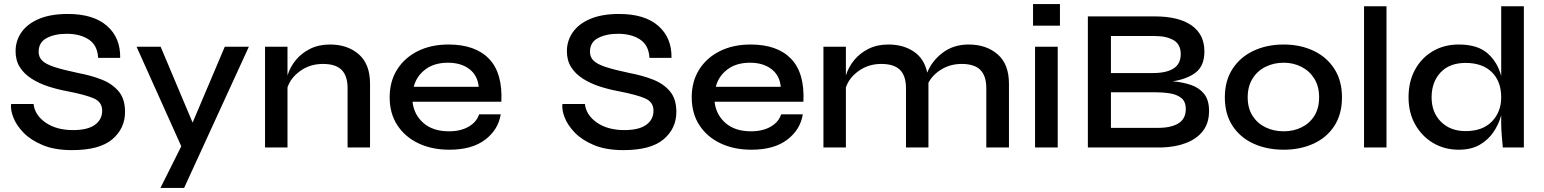

<svg xmlns="http://www.w3.org/2000/svg" viewBox="-20 -729 7632 949"><path d="M35 -215H146Q152 -160 205.5 -123Q259 -86 341 -86Q413 -86 449 -112Q485 -138 485 -182Q485 -225 443 -243Q401 -261 313 -278Q264 -287 218 -302Q172 -317 135.5 -340.5Q99 -364 78 -397Q57 -430 57 -476Q57 -528 86.5 -570Q116 -612 173.5 -636Q231 -660 315 -660Q442 -660 509 -601Q576 -542 574 -443H465Q462 -505 419 -533.5Q376 -562 310 -562Q251 -562 211 -541Q171 -520 171 -473Q171 -447 188.5 -429.5Q206 -412 248.5 -398Q291 -384 367 -368Q431 -356 483 -335.5Q535 -315 566.5 -277.5Q598 -240 598 -176Q598 -94 535 -40.5Q472 13 336 13Q250 13 190.5 -12Q131 -37 95.5 -74Q60 -111 45.5 -149.5Q31 -188 35 -215Z M655 -498H774L932 -123L1091 -498H1210L890 200H773L876 -6Z M1290 -498H1401V-356Q1414 -398 1442.5 -432.5Q1471 -467 1513.5 -488Q1556 -509 1611 -509Q1698 -509 1753.5 -460.5Q1809 -412 1809 -315V0H1698V-293Q1698 -354 1668.5 -383.5Q1639 -413 1576 -413Q1513 -413 1465 -379Q1417 -345 1401 -297V0H1290Z M2348 -164H2455Q2443 -88 2378 -38.5Q2313 11 2201 11Q2115 11 2048.5 -20.5Q1982 -52 1944 -110Q1906 -168 1906 -248Q1906 -327 1943 -385.5Q1980 -444 2045.5 -476.5Q2111 -509 2197 -509Q2329 -509 2397 -438.5Q2465 -368 2458 -226H2019Q2026 -162 2073 -121Q2120 -80 2199 -80Q2257 -80 2296.5 -103Q2336 -126 2348 -164ZM2194 -419Q2126 -419 2082 -385.5Q2038 -352 2025 -300H2346Q2341 -356 2300 -387.5Q2259 -419 2194 -419Z M2760 -215H2871Q2877 -160 2930.5 -123Q2984 -86 3066 -86Q3138 -86 3174 -112Q3210 -138 3210 -182Q3210 -225 3168 -243Q3126 -261 3038 -278Q2989 -287 2943 -302Q2897 -317 2860.5 -340.5Q2824 -364 2803 -397Q2782 -430 2782 -476Q2782 -528 2811.5 -570Q2841 -612 2898.5 -636Q2956 -660 3040 -660Q3167 -660 3234 -601Q3301 -542 3299 -443H3190Q3187 -505 3144 -533.5Q3101 -562 3035 -562Q2976 -562 2936 -541Q2896 -520 2896 -473Q2896 -447 2913.5 -429.5Q2931 -412 2973.5 -398Q3016 -384 3092 -368Q3156 -356 3208 -335.5Q3260 -315 3291.5 -277.5Q3323 -240 3323 -176Q3323 -94 3260 -40.5Q3197 13 3061 13Q2975 13 2915.5 -12Q2856 -37 2820.5 -74Q2785 -111 2770.5 -149.5Q2756 -188 2760 -215Z M3841 -164H3948Q3936 -88 3871 -38.5Q3806 11 3694 11Q3608 11 3541.5 -20.5Q3475 -52 3437 -110Q3399 -168 3399 -248Q3399 -327 3436 -385.5Q3473 -444 3538.5 -476.5Q3604 -509 3690 -509Q3822 -509 3890 -438.5Q3958 -368 3951 -226H3512Q3519 -162 3566 -121Q3613 -80 3692 -80Q3750 -80 3789.5 -103Q3829 -126 3841 -164ZM3687 -419Q3619 -419 3575 -385.5Q3531 -352 3518 -300H3839Q3834 -356 3793 -387.5Q3752 -419 3687 -419Z M4050 -498H4161V-356Q4174 -398 4202.5 -432.5Q4231 -467 4273.5 -488Q4316 -509 4371 -509Q4444 -509 4496 -474.5Q4548 -440 4563 -370Q4586 -428 4639.5 -468.5Q4693 -509 4768 -509Q4855 -509 4911 -460.5Q4967 -412 4967 -315V0H4855V-293Q4855 -354 4825.5 -383.5Q4796 -413 4733 -413Q4678 -413 4634 -386.5Q4590 -360 4569 -320V-315V0H4458V-293Q4458 -354 4428.5 -383.5Q4399 -413 4336 -413Q4273 -413 4225 -379Q4177 -345 4161 -297V0H4050Z M5219 -709V-602H5086V-709ZM5096 -498H5208V0H5096Z M5357 0V-648H5687Q5806 -648 5869.5 -603.5Q5933 -559 5933 -475Q5933 -404 5890.5 -371Q5848 -338 5776 -327Q5826 -323 5867 -309Q5908 -295 5932 -264.5Q5956 -234 5956 -181Q5956 -121 5926 -82Q5896 -43 5843 -22.5Q5790 -2 5721 0ZM5471 -368H5680Q5745 -368 5780.5 -390.5Q5816 -413 5816 -462Q5816 -510 5780.5 -530.5Q5745 -551 5688 -551H5471ZM5471 -97H5704Q5769 -97 5805 -119.5Q5841 -142 5841 -190Q5841 -227 5819 -244.5Q5797 -262 5762.5 -267.5Q5728 -273 5689 -273H5471Z M6325 11Q6242 11 6176 -19Q6110 -49 6072 -107Q6034 -165 6034 -248Q6034 -330 6072 -388.5Q6110 -447 6176 -478Q6242 -509 6325 -509Q6407 -509 6472.5 -478Q6538 -447 6575.5 -388.5Q6613 -330 6613 -248Q6613 -165 6575.5 -107Q6538 -49 6472.5 -19Q6407 11 6325 11ZM6325 -80Q6373 -80 6413 -99.5Q6453 -119 6476.5 -156.5Q6500 -194 6500 -248Q6500 -302 6476.5 -340Q6453 -378 6413 -398.5Q6373 -419 6325 -419Q6276 -419 6235.5 -399Q6195 -379 6171 -340.5Q6147 -302 6147 -248Q6147 -194 6171 -156.5Q6195 -119 6235.5 -99.5Q6276 -80 6325 -80Z M6722 -698H6833V0H6722Z M7190 11Q7120 11 7064 -22Q7008 -55 6975 -113.5Q6942 -172 6942 -248Q6942 -326 6974 -384.5Q7006 -443 7062 -476Q7118 -509 7190 -509Q7283 -509 7332.5 -465.5Q7382 -422 7400 -353V-698H7512V0H7408Q7406 -22 7403 -56.5Q7400 -91 7400 -118V-159Q7388 -115 7362 -76.5Q7336 -38 7294 -13.5Q7252 11 7190 11ZM7224 -81Q7308 -81 7354 -128.5Q7400 -176 7400 -248Q7400 -327 7353.5 -372.5Q7307 -418 7224 -418Q7144 -418 7100 -370.5Q7056 -323 7056 -248Q7056 -173 7102.5 -127Q7149 -81 7224 -81Z"/></svg>

Font: Syne SemiBold
Style: Regular
Weight: 600
Designer: Lucas Descroix
Foundry: Bonjour Monde
Version: Version 2.200; ttfautohint (v1.8.4)